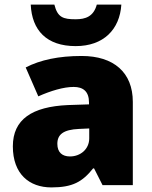

<svg xmlns="http://www.w3.org/2000/svg" viewBox="-20 -807 663 837"><path d="M509 -787H402C388 -735 353 -723 310 -723C255 -723 231 -731 217 -787H114C119 -675 183 -606 310 -606C431 -606 502 -678 509 -787ZM336 -563C236 -563 156 -546 92 -513L147 -387C201 -411 257 -428 301 -428C342 -428 368 -409 368 -360V-352L276 -349C120 -342 36 -287 36 -169C36 -48 108 10 204 10C296 10 339 -14 386 -73H390L427 0H559V-363C559 -491 476 -563 336 -563ZM325 -245 369 -247V-204C369 -157 331 -125 285 -125C252 -125 230 -142 230 -180C230 -220 255 -242 325 -245Z"/></svg>

Font: Noto Sans Canadian Aboriginal Black
Style: Regular
Weight: 900
Designer: Monotype Design Team, Typotheque's Kevin King
Foundry: Monotype Imaging Inc.
Version: Version 2.004